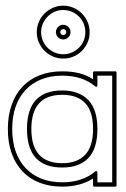

<svg xmlns="http://www.w3.org/2000/svg" viewBox="-20 -661 455 691"><path d="M394.5 -404.3Q399.4 -404.3 399.4 -399.4V5.9Q399.4 10.7 394.5 10.7H319.8Q314.9 10.7 314.9 5.9V-18.6Q268.6 10.7 204.1 10.7Q159.2 10.7 123 -3.2Q86.9 -17.1 61.3 -43.9Q35.6 -70.8 22 -109.1Q8.3 -147.5 8.3 -196.8Q8.3 -245.6 22 -283.9Q35.6 -322.3 61 -349.1Q86.4 -376 122.6 -390.1Q158.7 -404.3 204.1 -404.3Q237.8 -404.3 264.9 -397.5Q292 -390.6 314.9 -375.5V-399.4Q314.9 -404.3 319.8 -404.3ZM286.6 -290Q258.3 -319.8 204.1 -319.8Q147.9 -319.8 120.4 -288.8Q92.8 -257.8 92.8 -196.8Q92.8 -134.8 120.8 -104.2Q148.9 -73.7 204.1 -73.7Q258.3 -73.7 286.6 -104Q314.9 -134.3 314.9 -196.8Q314.9 -260.3 286.6 -290ZM297.9 -300.8Q330.6 -266.6 330.6 -196.8Q330.6 -126.5 298.1 -92.3Q265.6 -58.1 204.1 -58.1Q77.1 -58.1 77.1 -196.8Q77.1 -335.4 204.1 -335.4Q264.6 -335.4 297.9 -300.8ZM330.6 -388.7V-354Q330.6 -350.6 327.9 -349.1Q325.2 -347.7 322.8 -350.1Q276.9 -388.7 204.1 -388.7Q162.1 -388.7 128.9 -375.5Q95.7 -362.3 72.3 -337.6Q48.8 -313 36.4 -277.3Q23.9 -241.7 23.9 -196.8Q23.9 -151.4 36.6 -115.7Q49.3 -80.1 72.8 -55.4Q96.2 -30.8 129.4 -17.8Q162.6 -4.9 204.1 -4.9Q276.4 -4.9 322.8 -43.9Q325.2 -46.4 327.9 -44.9Q330.6 -43.5 330.6 -40V-4.9H383.8V-388.7ZM207.5 -640.6Q226.6 -640.6 243.9 -633.3Q261.2 -626 274.2 -613Q287.1 -600.1 294.9 -582.8Q302.7 -565.4 302.7 -545.4Q302.7 -524.9 294.9 -507.6Q287.1 -490.2 274.2 -477.3Q261.2 -464.4 243.9 -457.3Q226.6 -450.2 207.5 -450.2Q187.5 -450.2 169.9 -458Q152.3 -465.8 139.6 -478.8Q127 -491.7 119.6 -509Q112.3 -526.4 112.3 -545.4Q112.3 -564.5 119.6 -581.8Q127 -599.1 139.9 -612.1Q152.8 -625 170.2 -632.8Q187.5 -640.6 207.5 -640.6ZM215.3 -553.2Q212.4 -556.2 207.5 -556.2Q203.1 -556.2 200 -553Q196.8 -549.8 196.8 -545.4Q196.8 -541 200 -537.8Q203.1 -534.7 207.5 -534.7Q211.9 -534.7 215.1 -537.8Q218.3 -541 218.3 -545.4Q218.3 -550.3 215.3 -553.2ZM226.1 -564Q233.9 -556.2 233.9 -545.4Q233.9 -534.7 226.1 -526.9Q218.3 -519 207.5 -519Q196.8 -519 189 -526.9Q181.2 -534.7 181.2 -545.4Q181.2 -556.2 189 -564Q196.8 -571.8 207.5 -571.8Q218.3 -571.8 226.1 -564ZM207.5 -625Q190.9 -625 176.5 -618.7Q162.1 -612.3 151.4 -601.3Q140.6 -590.3 134.3 -575.9Q127.9 -561.5 127.9 -545.4Q127.9 -529.3 134 -514.9Q140.1 -500.5 150.9 -489.5Q161.6 -478.5 176.3 -472.2Q190.9 -465.8 207.5 -465.8Q223.6 -465.8 238 -471.9Q252.4 -478 263.4 -488.5Q274.4 -499 280.8 -513.7Q287.1 -528.3 287.1 -545.4Q287.1 -562 280.8 -576.7Q274.4 -591.3 263.4 -602.1Q252.4 -612.8 238 -618.9Q223.6 -625 207.5 -625Z"/></svg>

Font: Fibel Sued Kontur LRS
Style: Regular
Weight: 400
Designer: Peter Wiegel
Foundry: Peter Wiegel
Version: Version 000.000